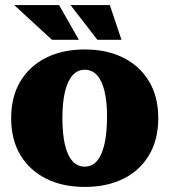

<svg xmlns="http://www.w3.org/2000/svg" viewBox="-20 -725 668 757"><path d="M314 12Q227 12 162 -20.5Q97 -53 60.5 -113.5Q24 -174 24 -259Q24 -344 60.5 -404.5Q97 -465 162 -497.5Q227 -530 314 -530Q401 -530 466 -497.5Q531 -465 567.5 -404.5Q604 -344 604 -259Q604 -174 567.5 -113Q531 -52 466 -20Q401 12 314 12ZM314 -68Q343 -68 362.5 -90.5Q382 -113 392 -157.5Q402 -202 402 -266Q402 -325 392 -366Q382 -407 362.5 -428.5Q343 -450 314 -450Q285 -450 265.5 -427.5Q246 -405 236 -362.5Q226 -320 226 -259Q226 -197 236 -154.5Q246 -112 265.5 -90Q285 -68 314 -68ZM185 -568 36 -705H213L291 -568ZM364 -568 258 -705H413L459 -568Z"/></svg>

Font: Montagu Slab
Style: Bold
Weight: 700
Designer: Florian Karsten
Foundry: Florian Karsten
Version: Version 1.000